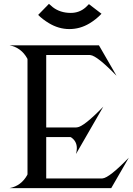

<svg xmlns="http://www.w3.org/2000/svg" viewBox="-20 -972 686 992"><path d="M177.2 -895 232.9 -952.1Q249.5 -938 252.4 -935.1Q291 -905.3 345.7 -905.3Q390.6 -905.3 423.3 -934.6L439.5 -950.7L504.4 -900.9Q476.6 -871.6 442.4 -851.1Q393.6 -821.8 338.4 -821.8Q283.2 -821.8 232.4 -852.5Q199.2 -872.6 177.2 -895ZM29.3 0Q89.8 -11.7 121.1 -68.4L122.1 -72.3V-665.5L121.1 -669.4Q89.8 -726.1 29.3 -737.8H491.2L582 -580.6Q481.4 -684.1 446.8 -687.5L439.9 -688H218.8V-313.5H371.6L378.4 -314Q413.1 -317.4 513.7 -420.9L372.6 -176.3Q377 -192.4 377 -206.1Q377 -242.2 347.7 -262.2L344.2 -263.7H218.8V-49.8H503.4L510.3 -50.3Q544.9 -53.7 645.5 -157.2L554.7 0Z"/></svg>

Font: Modern Antiqua
Style: Regular
Weight: 500
Version: Version 1.0